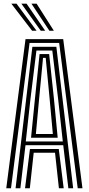

<svg xmlns="http://www.w3.org/2000/svg" viewBox="-20 -1010 476 1030"><path d="M13.6 0 116.9 -800H319.1L422.4 0H397L297.4 -779.7H138.6L39 0ZM114.3 0 140.7 -210.7H295.3L321.7 0H296L275.2 -190.6H160.8L140 0ZM63.5 0 153.7 -759.1H282.3L372.5 0H346.7L319.3 -230.9H116.7L89.3 0ZM118.3 -251H316.9L292 -477.4L260.6 -738.8H175.4L143.2 -477.4ZM146.5 -271.1 167.2 -477.4 192.3 -719.9H243.7L269.6 -477.4L289.5 -271.1ZM172.5 -291.2H263.5L246.5 -477.4L225.2 -699.4H210.8L189.6 -477.4ZM152.3 -845 40.8 -990.3H68.6L176.2 -845ZM198.7 -845 94.7 -990.3H122.5L222.5 -845ZM245 -845 148.7 -990.3H176.4L269 -845Z"/></svg>

Font: Big Shoulders Inline Thin
Style: Regular
Weight: 100
Designer: Patric King
Foundry: XO Type Co
Version: Version 2.002